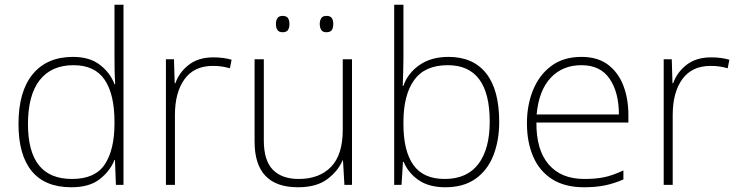

<svg xmlns="http://www.w3.org/2000/svg" viewBox="-20 -780 3113 810"><path d="M281 10Q170 10 114 -58Q58 -126 58 -257Q58 -394 118 -467Q178 -540 288 -540Q358 -540 401.5 -506.5Q445 -473 463 -425H466Q464 -454 463.5 -484.5Q463 -515 463 -544V-760H501V0H469L465 -105H463Q444 -58 400.5 -24Q357 10 281 10ZM284 -25Q381 -25 422 -86.5Q463 -148 463 -260V-266Q463 -382 421.5 -443.5Q380 -505 290 -505Q197 -505 147.5 -442Q98 -379 98 -256Q98 -141 144 -83Q190 -25 284 -25Z M880 -538Q902 -538 921 -535.5Q940 -533 957 -528L950 -492Q932 -497 915.5 -499.5Q899 -502 878 -502Q799 -502 758.5 -446Q718 -390 718 -295V0H680V-530H714L717 -429H720Q736 -475 776.5 -506.5Q817 -538 880 -538Z M1465 -530V0H1433L1427 -103H1425Q1406 -58 1360.5 -24Q1315 10 1237 10Q1054 10 1054 -183V-530H1093V-187Q1093 -103 1131 -64Q1169 -25 1240 -25Q1327 -25 1376.5 -76Q1426 -127 1426 -232V-530ZM1144 -679Q1144 -694 1150.5 -703.5Q1157 -713 1172 -713Q1189 -713 1195 -703.5Q1201 -694 1201 -679Q1201 -663 1195 -653.5Q1189 -644 1172 -644Q1157 -644 1150.5 -653.5Q1144 -663 1144 -679ZM1329 -679Q1329 -694 1335.5 -703.5Q1342 -713 1357 -713Q1374 -713 1380 -703.5Q1386 -694 1386 -679Q1386 -663 1380 -653.5Q1374 -644 1357 -644Q1342 -644 1335.5 -653.5Q1329 -663 1329 -679Z M1682 -535Q1682 -509 1681 -475Q1680 -441 1679 -418H1682Q1700 -471 1749.5 -505.5Q1799 -540 1872 -540Q1976 -540 2031 -470.5Q2086 -401 2086 -266Q2086 -187 2061.5 -124.5Q2037 -62 1986.5 -26Q1936 10 1859 10Q1789 10 1745.5 -20.5Q1702 -51 1683 -97H1680L1674 0H1643V-760H1682ZM1869 -505Q1772 -505 1727 -442Q1682 -379 1682 -265V-256Q1682 -143 1724 -84Q1766 -25 1856 -25Q1950 -25 1998 -88Q2046 -151 2046 -267Q2046 -505 1869 -505Z M2433 -540Q2501 -540 2544.5 -507.5Q2588 -475 2609.5 -419.5Q2631 -364 2631 -294V-263H2243Q2242 -148 2294.5 -86.5Q2347 -25 2445 -25Q2494 -25 2529.5 -32.5Q2565 -40 2610 -61V-23Q2571 -6 2532.5 2Q2494 10 2444 10Q2363 10 2309.5 -24Q2256 -58 2229.5 -119Q2203 -180 2203 -260Q2203 -337 2229 -400.5Q2255 -464 2306 -502Q2357 -540 2433 -540ZM2433 -505Q2353 -505 2303 -451.5Q2253 -398 2244 -297H2591Q2591 -390 2552 -447.5Q2513 -505 2433 -505Z M2980 -538Q3002 -538 3021 -535.5Q3040 -533 3057 -528L3050 -492Q3032 -497 3015.5 -499.5Q2999 -502 2978 -502Q2899 -502 2858.5 -446Q2818 -390 2818 -295V0H2780V-530H2814L2817 -429H2820Q2836 -475 2876.5 -506.5Q2917 -538 2980 -538Z"/></svg>

Font: Noto Sans Gujarati ExtraLight
Style: Regular
Weight: 200
Designer: Jelle Bosma - Monotype Design Team, Universal Thirst
Foundry: Monotype Imaging Inc.
Version: Version 2.106; ttfautohint (v1.8.4.7-5d5b)